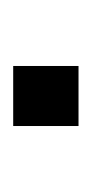

<svg xmlns="http://www.w3.org/2000/svg" viewBox="56 -755 139 291"><g transform="rotate(-90 125.5 -609.5)"><path d="M80 -659H171V-560H80Z"/></g></svg>

Font: Pragati Narrow
Style: Regular
Weight: 400
Designer: Hector Gatti, Marcela Romero, Pablo Cosgaya and Nicolas Silva
Foundry: Omnibus-Type
Version: Version 1.010; ttfautohint (v1.3)